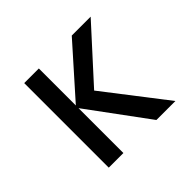

<svg xmlns="http://www.w3.org/2000/svg" viewBox="-182 -1054 1365 1365"><g transform="rotate(-45 500.0 -372.0)"><path d="M683 53H874L518 -408L872 -797H682L351 -425V-797H204V53H351V-398Z"/></g></svg>

Font: LINE Seed JP App_OTF Bold
Style: Regular
Weight: 700
Designer: LINE & Fontrix & Fontworks
Version: Version 1.009